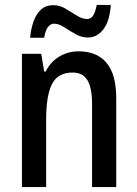

<svg xmlns="http://www.w3.org/2000/svg" viewBox="-20 -758 557 778"><path d="M299 -550Q373 -550 412 -503Q451 -456 451 -360V0H353V-339Q353 -401 334.5 -432.5Q316 -464 274 -464Q215 -464 191 -418Q167 -372 167 -274V0H69V-540H147L159 -468H165Q185 -508 220.5 -529Q256 -550 299 -550ZM102 -605Q105 -640 115.5 -670Q126 -700 145.5 -718.5Q165 -737 196 -737Q222 -737 245.5 -723Q269 -709 291 -695Q313 -681 333 -681Q349 -681 358 -696Q367 -711 372 -738H429Q425 -674 399.5 -640Q374 -606 336 -606Q310 -606 285.5 -620Q261 -634 239.5 -648Q218 -662 200 -662Q168 -662 159 -605Z"/></svg>

Font: Noto Sans Arabic UI Cn Md
Style: Regular
Weight: 500
Width: 3
Designer: Monotype Design Team, Nadine Chahine and Nizar Qandah
Foundry: Monotype Imaging Inc.
Version: Version 2.010; ttfautohint (v1.8.4.7-5d5b)